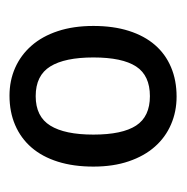

<svg xmlns="http://www.w3.org/2000/svg" viewBox="-14 -748 379 390"><g transform="rotate(90 175.0 -552.5)"><path d="M317.9 -553.2Q317.9 -512.7 307.9 -481Q297.9 -449.2 279.1 -427.5Q260.3 -405.8 233.6 -394.3Q207 -382.8 173.8 -382.8Q143.1 -382.8 117.2 -394.3Q91.3 -405.8 72.3 -427.5Q53.2 -449.2 42.7 -481Q32.2 -512.7 32.2 -553.2Q32.2 -593.8 42.2 -625.2Q52.2 -656.7 70.8 -678.2Q89.4 -699.7 116 -710.9Q142.6 -722.2 175.8 -722.2Q206.1 -722.2 232.2 -710.9Q258.3 -699.7 277.3 -678.2Q296.4 -656.7 307.1 -625.2Q317.9 -593.8 317.9 -553.2ZM96.2 -553.2Q96.2 -495.1 114.5 -465.6Q132.8 -436 174.8 -436Q216.3 -436 234.6 -465.6Q252.9 -495.1 252.9 -553.2Q252.9 -611.8 234.6 -639.9Q216.3 -668 174.8 -668Q132.8 -668 114.5 -639.9Q96.2 -611.8 96.2 -553.2Z"/></g></svg>

Font: Puppies Kittens
Style: Regular
Weight: 400
Foundry: Ascender Corporation and Peter Mawhorter
Version: Version 0.1